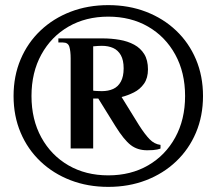

<svg xmlns="http://www.w3.org/2000/svg" viewBox="-20 -705 846 750"><path d="M403 25Q323 25 255.5 -1Q188 -27 138 -74.5Q88 -122 60.5 -187Q33 -252 33 -330Q33 -408 60.5 -473Q88 -538 138 -585.5Q188 -633 255.5 -659Q323 -685 403 -685Q483 -685 550.5 -659Q618 -633 668 -585.5Q718 -538 745.5 -473Q773 -408 773 -330Q773 -252 745.5 -187Q718 -122 668 -74.5Q618 -27 550.5 -1Q483 25 403 25ZM403 -20Q491 -20 558.5 -59Q626 -98 664.5 -168Q703 -238 703 -330Q703 -422 664.5 -492Q626 -562 558.5 -601Q491 -640 403 -640Q315 -640 247.5 -601Q180 -562 141.5 -492Q103 -422 103 -330Q103 -238 141.5 -168Q180 -98 247.5 -59Q315 -20 403 -20ZM555 -118Q517 -118 490.5 -138.5Q464 -159 431 -212L364 -320H344V-125H256V-477Q256 -505 251 -522Q246 -539 226 -539H208V-555H381Q415 -555 447 -549.5Q479 -544 504 -530.5Q529 -517 543.5 -493.5Q558 -470 558 -434Q558 -400 542.5 -378Q527 -356 503 -344Q479 -332 455 -326L523 -216Q546 -180 564.5 -161Q583 -142 607 -139V-125Q607 -124 594 -121Q581 -118 555 -118ZM378 -349Q403 -349 422 -357.5Q441 -366 452 -386Q463 -406 463 -438Q463 -470 452 -489.5Q441 -509 422 -517.5Q403 -526 378 -526Q373 -526 362.5 -525.5Q352 -525 344 -524V-351Q348 -350 359.5 -349.5Q371 -349 378 -349Z"/></svg>

Font: El Messiri
Style: Regular
Weight: 400
Designer: Mohamed Gaber
Foundry: Kief Type Foundry
Version: Version 2.020